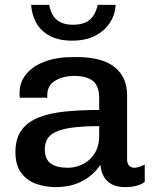

<svg xmlns="http://www.w3.org/2000/svg" viewBox="-20 -754 642 784"><path d="M207 10Q166 10 128.5 -3Q91 -16 67 -47.5Q43 -79 43 -133Q43 -188 67.5 -222Q92 -256 137 -274Q182 -292 245 -298.5Q308 -305 385 -305V-353Q385 -403 359.5 -423.5Q334 -444 282 -444Q239 -444 206 -425Q173 -406 173 -365V-355H61Q60 -359 60 -364.5Q60 -370 60 -375Q60 -419 87.5 -452Q115 -485 164 -503Q213 -521 276 -521H293Q397 -521 448 -480Q499 -439 499 -365V-104Q499 -85 508 -77Q517 -69 528 -69Q538 -69 549.5 -73Q561 -77 571 -82V-11Q558 -1 538 4.5Q518 10 490 10Q457 10 435.5 -2Q414 -14 403 -34.5Q392 -55 390 -81Q361 -38 315 -14Q269 10 207 10ZM257 -69Q289 -69 318 -83.5Q347 -98 366 -127Q385 -156 385 -200V-239Q315 -239 265 -231.5Q215 -224 189 -204Q163 -184 163 -144Q163 -104 187 -86.5Q211 -69 257 -69ZM274 -588Q220 -588 183.5 -607.5Q147 -627 128.5 -660Q110 -693 107 -734H181Q189 -691 213 -672Q237 -653 277 -653Q321 -653 345 -672Q369 -691 379 -734H452Q450 -693 428 -660Q406 -627 367.5 -607.5Q329 -588 274 -588Z"/></svg>

Font: Chivo Medium
Style: Regular
Weight: 500
Designer: Hector Gatti
Foundry: Omnibus-Type
Version: Version 2.002